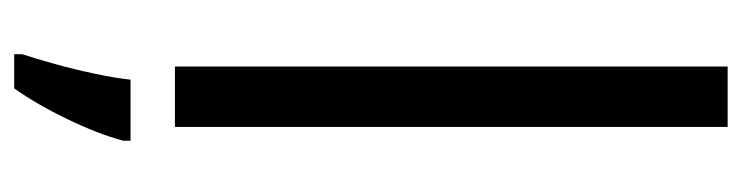

<svg xmlns="http://www.w3.org/2000/svg" viewBox="-398 -402 1021 264"><g transform="rotate(90 112.0 -269.5)"><path d="M154 0H71V-760H154ZM173 71Q164 105 143.5 147.5Q123 190 101 221H54V210Q60 192 67.5 165Q75 138 81 109.5Q87 81 89 61H173Z"/></g></svg>

Font: Noto Sans Hebrew Condensed
Style: Regular
Weight: 400
Width: 3
Designer: Monotype Design Team
Foundry: Monotype Imaging Inc.
Version: Version 2.004; ttfautohint (v1.8.4.7-5d5b)